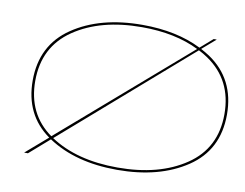

<svg xmlns="http://www.w3.org/2000/svg" viewBox="-75 -786 1140 894"><g transform="rotate(10 495.0 -339.0)"><path d="M90 0 193 -89Q71 -176 71 -338Q71 -505.5 201 -593.5Q331 -681.5 530 -681.5Q692.5 -681.5 809 -623L867.5 -674H882L818 -618.5Q839.5 -607 859.5 -594Q989.5 -506 989.5 -338Q989.5 -170.5 859.2 -83.2Q729 4 530 4Q332.5 4 202.5 -82.5L108 0ZM530 -7Q726 -7 851.8 -92Q977.5 -177 977.5 -338Q977.5 -499.5 852 -585Q831.5 -599 809 -610.5L211.5 -90Q336.5 -7 530 -7ZM201.5 -97 799.5 -615Q687.5 -670.5 530 -670.5Q334.5 -670.5 208.8 -585Q83 -499.5 83 -338Q83 -181.5 201.5 -97Z"/></g></svg>

Font: Anybody UltraExpanded Thin
Style: Regular
Weight: 100
Width: 9
Designer: Tyler Finck
Foundry: Etcetera Type Company
Version: Version 1.010; ttfautohint (v1.8.3) -l 8 -r 50 -G 200 -x 14 